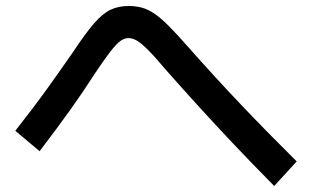

<svg xmlns="http://www.w3.org/2000/svg" viewBox="-20 -660 1040 640"><path d="M894 -40Q820 -115 758.5 -180Q697 -245 642 -305.5Q587 -366 533 -427Q497 -470 474 -493Q451 -516 436.5 -524.5Q422 -533 408 -533Q395 -533 381.5 -523.5Q368 -514 347.5 -487.5Q327 -461 293 -410Q260 -358 216.5 -297Q173 -236 112 -156L31 -224Q94 -304 139.5 -367.5Q185 -431 221 -483Q264 -548 293 -581.5Q322 -615 348.5 -627.5Q375 -640 408 -640Q433 -640 453 -634.5Q473 -629 494 -615Q515 -601 541 -575Q567 -549 604 -507Q695 -404 784 -310.5Q873 -217 969 -122Z"/></svg>

Font: M PLUS 1 Code Medium
Style: Regular
Weight: 500
Designer: Coji Morishita
Foundry: UNDERFOREST DESIGN
Version: Version 1.002